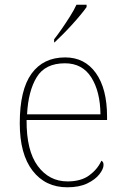

<svg xmlns="http://www.w3.org/2000/svg" viewBox="-20 -786 529 816"><path d="M266 10Q173 10 118.5 -60.5Q64 -131 64 -262Q64 -404 114 -473Q164 -542 257 -542Q340 -542 387.5 -475.5Q435 -409 435 -290V-276H93Q92 -146 140.5 -80.5Q189 -15 267 -15Q324 -15 359 -40.5Q394 -66 411 -103Q416 -100 418 -96Q420 -92 420 -85Q420 -68 402.5 -45.5Q385 -23 351 -6.5Q317 10 266 10ZM407 -300Q406 -397 368 -457Q330 -517 256 -517Q172 -517 136 -458Q100 -399 95 -300ZM210 -619Q225 -638 243 -664Q261 -690 278 -717Q295 -744 305 -766H348V-756Q339 -743 322.5 -723Q306 -703 286 -681Q266 -659 246.5 -639.5Q227 -620 212 -606H210Z"/></svg>

Font: Noto Serif Bengali Thin
Style: Regular
Weight: 250
Version: Version 2.003